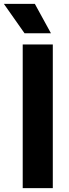

<svg xmlns="http://www.w3.org/2000/svg" viewBox="-56 -969 353 989"><path d="M61 0V-740H216V0ZM70.5 -797.5 -36 -949H123.5L206.5 -797.5Z"/></svg>

Font: Encode Sans SemiCondensed SemiCondensed
Style: Bold
Weight: 700
Width: 4
Designer: Multiple Designers
Foundry: Impallari Type
Version: Version 3.000; ttfautohint (v1.8.3) -l 8 -r 50 -G 200 -x 14 